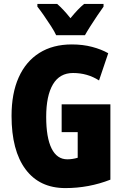

<svg xmlns="http://www.w3.org/2000/svg" viewBox="-20 -951 633 981"><path d="M295 -418H544V-33Q434 10 314 10Q182 10 110.5 -86Q39 -182 39 -359Q39 -474 75.5 -555.5Q112 -637 181 -680.5Q250 -724 347 -724Q403 -724 450.5 -711.5Q498 -699 533 -679L486 -540Q427 -578 353 -578Q285 -578 250.5 -520Q216 -462 216 -354Q216 -248 243.5 -192.5Q271 -137 324 -137Q350 -137 377 -145V-276H295ZM267 -771Q259 -789 241 -817Q223 -845 203.5 -873Q184 -901 171 -917V-931H272Q287 -918 304 -900Q321 -882 340 -858Q380 -907 410 -931H509V-917Q495 -898 477 -871Q459 -844 442 -817.5Q425 -791 414 -771Z"/></svg>

Font: Noto Sans ExtraCondensed Black
Style: Regular
Weight: 900
Width: 2
Designer: Monotype Design Team
Foundry: Monotype Imaging Inc.
Version: Version 2.013; ttfautohint (v1.8.4.7-5d5b)